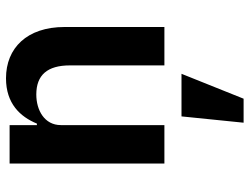

<svg xmlns="http://www.w3.org/2000/svg" viewBox="-116 -452 832 640"><g transform="rotate(-90 300.0 -132.0)"><path d="M211 264H291L374 57H232ZM203 0V-345C203 -400 253 -427 305 -427C370 -427 402 -390 402 -315V0H530V-333C530 -458 460 -528 359 -528C275 -528 231 -481 208 -425H203V-516H75V0Z"/></g></svg>

Font: IBM Mono SemiBold
Style: Regular
Weight: 600
Monospace: yes
Designer: Mike Abbink, Paul van der Laan, Pieter van Rosmalen
Foundry: Bold Monday
Version: Version 2.3